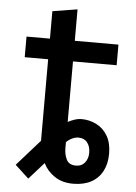

<svg xmlns="http://www.w3.org/2000/svg" viewBox="-58 -725 677 955"><g transform="rotate(5 280.0 -248.0)"><path d="M343 185Q288 185 250 159Q212 133 194 95L119 179L51 116L166 -14Q166 -21 166 -27.5Q166 -34 166 -39V-421H49V-524H166V-661L290 -681V-524H508V-421H290V-119Q310 -129 325.5 -134Q341 -139 358 -139Q398 -139 433 -121Q468 -103 488.5 -67.5Q509 -32 509 21Q509 71 489.5 108Q470 145 433 165Q396 185 343 185ZM350 94Q378 94 394 74Q410 54 410 25Q410 -7 394.5 -26.5Q379 -46 350 -46Q336 -46 319.5 -38.5Q303 -31 290 -18V12Q290 44 302.5 69Q315 94 350 94Z"/></g></svg>

Font: Ubuntu Sans Mono SemiBold
Style: Regular
Weight: 600
Monospace: yes
Designer: Dalton Maag Ltd
Foundry: Dalton Maag Ltd
Version: Version 1.006